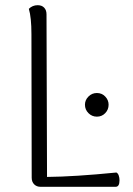

<svg xmlns="http://www.w3.org/2000/svg" viewBox="-20 -719 510 739"><path d="M161 -38Q268 -39 428 -55Q434 -52 437 -43.5Q440 -35 440 -25Q440 0 425 0H136Q121 0 111.5 -9.5Q102 -19 102 -35L101 -587Q101 -652 91 -685Q105 -699 125 -699Q141 -699 150 -689.5Q159 -680 159 -664ZM307 -316Q307 -334 320.5 -347.5Q334 -361 353 -361Q372 -361 385 -347.5Q398 -334 398 -316Q398 -297 385 -283.5Q372 -270 353 -270Q334 -270 320.5 -283.5Q307 -297 307 -316Z"/></svg>

Font: Arima Madurai Light
Style: Regular
Weight: 300
Designer: Joana Correia and Natanael Gama
Foundry: NDISCOVER
Version: Version 1.019